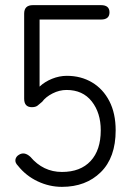

<svg xmlns="http://www.w3.org/2000/svg" viewBox="-20 -720 508 747"><path d="M221 7Q172 7 126.5 -14.5Q81 -36 50 -75Q38 -87 40 -99Q42 -111 54 -118Q75 -131 98 -110Q148 -51 221 -51Q293 -51 332.5 -93.5Q372 -136 372 -213Q372 -281 337 -325.5Q302 -370 239 -370Q211 -370 184.5 -356.5Q158 -343 144 -324Q134 -315 126 -309Q118 -303 104 -303Q74 -303 74 -336V-667Q74 -700 108 -700H373Q406 -700 406 -672Q406 -644 373 -644H134V-383Q154 -402 182.5 -413.5Q211 -425 240 -425Q295 -425 338 -399.5Q381 -374 405.5 -326.5Q430 -279 430 -213Q430 -107 372 -50Q314 7 221 7Z"/></svg>

Font: Zen Maru Gothic
Style: Regular
Weight: 400
Designer: Yoshimichi Ohira
Foundry: Positype
Version: Version 1.002